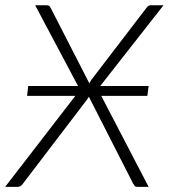

<svg xmlns="http://www.w3.org/2000/svg" viewBox="-26 -728 664 748"><path d="M267.5 -354.5H79.5L84 -393H278L111 -707.5H155.5Q162.5 -707.5 165.5 -705Q168.5 -702.5 171.5 -697L322 -403.5Q325.5 -410.5 329.5 -416.5L545.5 -698.5Q551.5 -707.5 561.5 -707.5H611L364.5 -393H553L548 -354.5H368.5L553 0H508.5Q501.5 0 498.5 -4Q495.5 -8 493 -12L320 -351.5Q318.5 -348.5 317 -345.5Q315.5 -342.5 313 -340L63 -12Q54.5 0 43 0H-6Z"/></svg>

Font: Lato Light
Style: Italic
Weight: 300
Italic angle: -7°
Designer: Lukasz Dziedzic
Foundry: tyPoland Lukasz Dziedzic
Version: Version 2.007; 2014-02-27